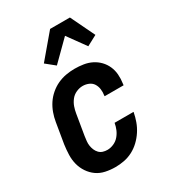

<svg xmlns="http://www.w3.org/2000/svg" viewBox="-187 -866 874 974"><g transform="rotate(-30 250.0 -378.5)"><path d="M200 8Q170 8 142 2Q114 -4 92 -19.5Q70 -35 54.5 -58Q39 -81 32 -108Q25 -135 26 -164Q27 -193 31 -222L51 -342Q55 -367 64 -392Q73 -417 87.5 -439Q102 -461 123 -479Q144 -497 168 -508Q192 -519 217.5 -523.5Q243 -528 268 -528Q294 -528 319.5 -524Q345 -520 367 -509Q389 -498 406 -480.5Q423 -463 433 -440.5Q443 -418 445 -392.5Q447 -367 443 -340L442 -331H331V-336Q334 -354 331.5 -372Q329 -390 320 -404Q311 -418 294.5 -425Q278 -432 260 -432Q241 -432 222 -423.5Q203 -415 190.5 -399Q178 -383 171.5 -364.5Q165 -346 162 -327L142 -207Q140 -193 138.5 -179Q137 -165 139 -152Q141 -139 146 -127Q151 -115 160 -105.5Q169 -96 181.5 -92Q194 -88 208 -88Q226 -88 244.5 -96Q263 -104 276 -119Q289 -134 296.5 -152Q304 -170 307 -188V-189H418V-187Q413 -161 404 -136Q395 -111 380 -88Q365 -65 345 -46Q325 -27 301 -14.5Q277 -2 251 3Q225 8 200 8ZM199 -587 147 -629 262 -765H378L446 -624L386 -592L310 -697Z"/></g></svg>

Font: Iosevka Oblique
Style: Bold
Weight: 700
Italic angle: -9°
Monospace: yes
Designer: Belleve Invis
Foundry: Belleve Invis
Version: Version 32.5.0; ttfautohint (v1.8.4)